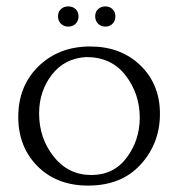

<svg xmlns="http://www.w3.org/2000/svg" viewBox="-20 -572 563 599"><path d="M255 7Q157 7 97 -53.5Q37 -114 37 -207Q37 -304 100.5 -365.5Q164 -427 261 -427Q357 -427 418 -368Q479 -309 479 -217Q479 -125 419 -59Q359 7 255 7ZM249 -394Q181 -390 141.5 -338.5Q102 -287 102 -218Q102 -141 147.5 -83.5Q193 -26 265 -26Q335 -26 375.5 -80.5Q416 -135 416 -205Q416 -279 372 -336.5Q328 -394 249 -394ZM309 -489Q295 -489 286 -498Q277 -507 277 -521Q277 -535 286 -543.5Q295 -552 309 -552Q322 -552 331 -543.5Q340 -535 340 -521Q340 -507 331 -498Q322 -489 309 -489ZM216 -543.5Q225 -535 225 -521Q225 -507 216 -498Q207 -489 193 -489Q179 -489 170 -498Q161 -507 161 -521Q161 -535 170 -543.5Q179 -552 193 -552Q207 -552 216 -543.5Z"/></svg>

Font: Forum
Style: Regular
Weight: 400
Designer: Denis Masharov
Foundry: Denis Masharov
Version: Version 1.000